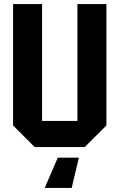

<svg xmlns="http://www.w3.org/2000/svg" viewBox="-20 -720 585 940"><path d="M44 -106V-700H186V-128H359V-700H501V-106L395 0H150ZM366 52 331 200H199L263 52Z"/></svg>

Font: Tektur SemiCondensed SemiBold
Style: Regular
Weight: 600
Width: 4
Designer: Adam Jagosz
Foundry: Adam Jagosz
Version: Version 1.005;gftools[0.9.30]